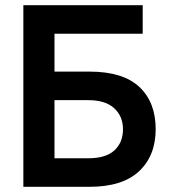

<svg xmlns="http://www.w3.org/2000/svg" viewBox="-20 -720 650 740"><path d="M70 -700H530V-590H190V-444H325Q454 -444 517 -385Q580 -326 580 -222Q580 -120 516 -60Q452 0 325 0H70ZM320 -110Q388 -110 421 -140.5Q454 -171 454 -222Q454 -272 420 -303Q386 -334 320 -334H190V-110Z"/></svg>

Font: PT Root UI Bold
Style: Regular
Weight: 700
Designer: Vitaly Kuzmin
Foundry: ParaType Ltd.
Version: Version 2.000G